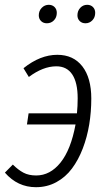

<svg xmlns="http://www.w3.org/2000/svg" viewBox="-27 -760 439 791"><path d="M166 -664.1Q151.4 -664.1 142.1 -673.3Q132.8 -682.6 132.8 -696.8Q132.8 -715.3 145 -727.8Q157.2 -740.2 173.8 -740.2Q188.5 -740.2 197.8 -731Q207 -721.7 207 -707Q207 -688.5 195.3 -676.3Q183.6 -664.1 166 -664.1ZM332 -740.2Q346.7 -740.2 356 -731Q365.2 -721.7 365.2 -707Q365.2 -688.5 353.5 -676.3Q341.8 -664.1 325.2 -664.1Q310.5 -664.1 301.3 -673.3Q292 -682.6 292 -696.8Q292 -715.3 303.7 -727.8Q315.4 -740.2 332 -740.2ZM209 -534.2Q275.4 -534.2 312.3 -486.6Q349.1 -439 349.1 -354Q349.1 -299.3 340.6 -247.3Q332 -195.3 314 -148.2Q295.9 -101.1 269.5 -65.7Q243.2 -30.3 205.1 -9.5Q167 11.2 121.1 11.2Q45.4 11.2 -6.8 -48.8L25.9 -82Q47.9 -60.1 69.6 -48.6Q91.3 -37.1 122.1 -37.1Q179.7 -37.1 222.4 -90.3Q265.1 -143.6 284.2 -247.1H84L90.8 -293H290Q293 -322.8 293 -355Q293 -419.4 270.8 -453.1Q248.5 -486.8 205.1 -486.8Q150.4 -486.8 91.8 -442.9L69.8 -479Q138.7 -534.2 209 -534.2Z"/></svg>

Font: Fira Sans Compressed Light
Style: Italic
Weight: 300
Width: 3
Italic angle: -8°
Designer: Carrois Corporate & Edenspiekermann AG
Foundry: Carrois Corporate GbR & Edenspiekermann AG
Version: Version 4.203;PS 004.203;hotconv 1.0.88;makeotf.lib2.5.64775